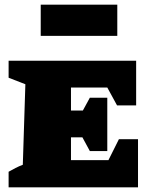

<svg xmlns="http://www.w3.org/2000/svg" viewBox="-20 -805 658 825"><path d="M491 -207H573V0H17V-67Q31 -75 46.5 -83Q62 -91 78 -97L89 -443L17 -471V-544H565V-352H483L441 -429H285V-330H336L366 -385H441V-156H366L334 -215H285V-117H446ZM155 -651V-785H484V-651Z"/></svg>

Font: Piazzolla SC Black
Style: Regular
Weight: 900
Designer: Juan Pablo del Peral
Foundry: Huerta Tipografica
Version: Version 1.330